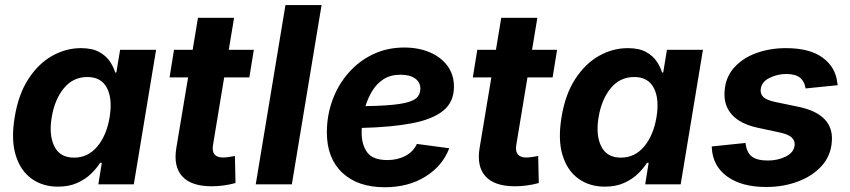

<svg xmlns="http://www.w3.org/2000/svg" viewBox="-20 -748 3449 779"><path d="M215.3 9.3Q152.8 9.3 107.7 -23.4Q62.5 -56.2 43.5 -118.9Q24.4 -181.6 39.6 -272.5Q54.7 -365.7 95.5 -428Q136.2 -490.2 191.9 -521.5Q247.6 -552.7 308.1 -552.7Q354 -552.7 382.3 -537.1Q410.6 -521.5 425.8 -498.8Q440.9 -476.1 447.3 -454.1H452.1L467.3 -545.9H613.3L522.9 0H378.9L393.1 -87.4H386.2Q372.1 -64.9 349.1 -42.7Q326.2 -20.5 293 -5.6Q259.8 9.3 215.3 9.3ZM280.3 -108.4Q336.9 -108.4 374.8 -153.6Q412.6 -198.7 424.8 -272.5Q437 -347.2 413.8 -391.4Q390.6 -435.5 334.5 -435.5Q276.4 -435.5 239 -389.9Q201.7 -344.2 189.9 -272.5Q177.7 -200.7 200.4 -154.5Q223.1 -108.4 280.3 -108.4Z M1009.8 -545.9 991.7 -434.1H889.6L844.2 -159.7Q835.9 -108.9 885.7 -108.9Q894 -108.9 909.4 -111.1Q924.8 -113.3 933.1 -115.2L935.5 -5.4Q910.6 1.5 886 4.6Q861.3 7.8 838.9 7.8Q756.3 7.8 719.7 -32.2Q683.1 -72.3 695.3 -147L743.2 -434.1H668L686 -545.9H761.7L783.2 -675.8H929.7L908.2 -545.9Z M1284.7 -727.5 1164.1 0H1017.6L1138.2 -727.5Z M1541 11.7Q1431.6 11.7 1368.9 -47.1Q1306.2 -106 1306.2 -210.9Q1306.2 -279.8 1328.9 -341.8Q1351.6 -403.8 1393.6 -451.9Q1435.5 -500 1493.2 -527.6Q1550.8 -555.2 1620.1 -555.2Q1677.7 -555.2 1723.4 -535.9Q1769 -516.6 1795.4 -481Q1821.8 -445.3 1821.8 -396Q1821.8 -334.5 1778.8 -299.3Q1735.8 -264.2 1652.3 -248Q1568.8 -231.9 1447.8 -229Q1447.3 -218.3 1447.3 -208.5Q1447.3 -161.6 1469.7 -130.1Q1492.2 -98.6 1551.8 -98.6Q1593.3 -98.6 1625.5 -116Q1657.7 -133.3 1671.4 -164.1L1802.7 -146.5Q1775.9 -75.2 1706.3 -31.7Q1636.7 11.7 1541 11.7ZM1462.9 -317.4Q1552.7 -318.8 1600.8 -326.2Q1648.9 -333.5 1667.2 -348.4Q1685.5 -363.3 1685.5 -388.7Q1685.5 -414.6 1664.1 -429.7Q1642.6 -444.8 1605 -444.8Q1564.5 -444.8 1536.4 -426.8Q1508.3 -408.7 1490.5 -379.4Q1472.7 -350.1 1462.9 -317.4Z M2240.2 -545.9 2222.2 -434.1H2120.1L2074.7 -159.7Q2066.4 -108.9 2116.2 -108.9Q2124.5 -108.9 2139.9 -111.1Q2155.3 -113.3 2163.6 -115.2L2166 -5.4Q2141.1 1.5 2116.5 4.6Q2091.8 7.8 2069.3 7.8Q1986.8 7.8 1950.2 -32.2Q1913.6 -72.3 1925.8 -147L1973.6 -434.1H1898.4L1916.5 -545.9H1992.2L2013.7 -675.8H2160.2L2138.7 -545.9Z M2434.1 9.3Q2371.6 9.3 2326.4 -23.4Q2281.2 -56.2 2262.2 -118.9Q2243.2 -181.6 2258.3 -272.5Q2273.4 -365.7 2314.2 -428Q2355 -490.2 2410.6 -521.5Q2466.3 -552.7 2526.9 -552.7Q2572.8 -552.7 2601.1 -537.1Q2629.4 -521.5 2644.5 -498.8Q2659.7 -476.1 2666 -454.1H2670.9L2686 -545.9H2832L2741.7 0H2597.7L2611.8 -87.4H2605Q2590.8 -64.9 2567.9 -42.7Q2544.9 -20.5 2511.7 -5.6Q2478.5 9.3 2434.1 9.3ZM2499 -108.4Q2555.7 -108.4 2593.5 -153.6Q2631.3 -198.7 2643.6 -272.5Q2655.8 -347.2 2632.6 -391.4Q2609.4 -435.5 2553.2 -435.5Q2495.1 -435.5 2457.8 -389.9Q2420.4 -344.2 2408.7 -272.5Q2396.5 -200.7 2419.2 -154.5Q2441.9 -108.4 2499 -108.4Z M3088.9 10.7Q2989.3 10.7 2930.7 -31.7Q2872.1 -74.2 2868.2 -146.5Q2867.7 -151.9 2867.7 -153.8L3004.9 -168Q3008.8 -129.9 3030 -113.3Q3051.3 -96.7 3095.7 -96.7Q3135.7 -96.7 3168.5 -113Q3201.2 -129.4 3204.1 -159.2Q3205.6 -177.7 3192.1 -190.2Q3178.7 -202.6 3146 -210L3055.2 -229.5Q2983.9 -244.6 2949.7 -282.7Q2915.5 -320.8 2919.9 -377.4Q2923.3 -434.1 2958 -473.1Q2992.7 -512.2 3048.1 -532.5Q3103.5 -552.7 3168.9 -552.7Q3265.1 -552.7 3317.6 -514.2Q3370.1 -475.6 3377 -413.1Q3378.4 -408.2 3378.9 -402.3L3248.5 -389.2Q3244.6 -417 3226.3 -432.4Q3208 -447.8 3169.4 -447.8Q3133.8 -447.8 3101.6 -431.6Q3069.3 -415.5 3066.4 -385.3Q3064.5 -366.7 3076.9 -354.5Q3089.4 -342.3 3124 -334.5L3218.8 -314.9Q3363.8 -284.7 3355 -173.8Q3351.1 -115.7 3313.5 -74.5Q3275.9 -33.2 3216.6 -11.2Q3157.2 10.7 3088.9 10.7Z"/></svg>

Font: Inter
Style: Bold Italic
Weight: 700
Italic angle: -9.39999°
Designer: Rasmus Andersson
Foundry: rsms
Version: Version 4.001;git-9221beed3